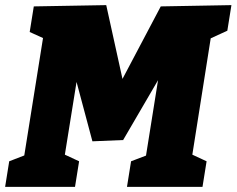

<svg xmlns="http://www.w3.org/2000/svg" viewBox="-32 -730 924 750"><path d="M856 -610 773 -572 795 -605 716 -105 706 -132 775 -100 759 0H464L480 -100L572 -135L534 -95L598 -496L631 -495L449 -183L329 -178L244 -496L281 -497L218 -105L208 -132L277 -100L261 0H-12L4 -100L92 -134L60 -105L139 -600L159 -571L84 -605L100 -705L383 -710L455 -383H426L596 -705L872 -710Z"/></svg>

Font: Bitter Thin Black
Style: Italic
Weight: 900
Italic angle: -9°
Version: Version 3.020